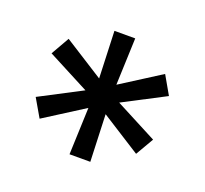

<svg xmlns="http://www.w3.org/2000/svg" viewBox="-81 -823 638 598"><g transform="rotate(20 238.0 -523.5)"><path d="M203.6 -318.4 209.5 -474.1 78.1 -390.6 43.5 -450.2 182.1 -522.5 43.5 -594.7 78.1 -655.3 209.5 -571.8 203.6 -727.5H272.5L266.6 -571.8L397.9 -655.3L432.6 -594.7L293.9 -522.5L432.6 -450.2L397.9 -390.6L266.6 -474.1L272.5 -318.4Z"/></g></svg>

Font: Inter 28pt
Style: Regular
Weight: 400
Designer: Rasmus Andersson
Foundry: rsms
Version: Version 4.001;git-66647c0bb